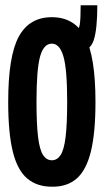

<svg xmlns="http://www.w3.org/2000/svg" viewBox="-20 -695 390 726"><path d="M176 11Q120 11 83 -20Q46 -51 28.5 -121.5Q11 -192 11 -310Q11 -483 51 -556.5Q91 -630 176 -630Q261 -630 301 -556.5Q341 -483 341 -310Q341 -192 323.5 -121.5Q306 -51 269.5 -19.5Q233 12 176 11ZM176 -89Q196 -89 209 -108.5Q222 -128 228 -176.5Q234 -225 234 -311Q234 -432 220 -481Q206 -530 176 -530Q145 -530 131.5 -481Q118 -432 118 -311Q118 -225 124 -176.5Q130 -128 143 -108.5Q156 -89 176 -89ZM280 -502 267 -581Q278 -581 281.5 -601.5Q285 -622 285 -675H348Q348 -585 334.5 -543.5Q321 -502 280 -502Z"/></svg>

Font: Inconsolata ExtraCondensed Black
Style: Regular
Weight: 900
Width: 2
Monospace: yes
Designer: Raph Levien, Cyreal, Brenton Simpson
Foundry: Raph Levien, Cyreal, Google
Version: Version 3.001; ttfautohint (v1.8.2.53-6de2)